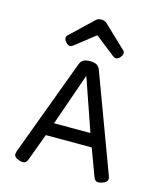

<svg xmlns="http://www.w3.org/2000/svg" viewBox="-120 -901 840 994"><g transform="rotate(15 300.0 -404.0)"><path d="M328.1 -803.7 447.8 -689.9Q455.6 -682.6 455.6 -673.8Q455.6 -663.6 444.3 -650.9Q434.1 -639.2 422.9 -639.2Q415 -639.2 407.7 -645L299.8 -729.5L191.9 -645Q184.6 -639.2 176.8 -639.2Q165.5 -639.2 155.3 -650.9Q144 -663.6 144 -673.8Q144 -682.6 151.9 -689.9L271.5 -803.7Q282.2 -813.5 299.8 -813.5Q317.4 -813.5 328.1 -803.7ZM548.8 -25.9Q548.8 -16.6 542.2 -10.3Q535.6 -3.9 521 1Q508.3 4.9 501.5 4.9Q491.7 4.9 485.4 -0.5Q479 -5.9 475.1 -17.6L421.9 -161.1H175.8L122.6 -17.6Q118.7 -5.9 112.3 -0.5Q106 4.9 96.2 4.9Q89.4 4.9 76.7 1Q62 -3.9 55.4 -10.3Q48.8 -16.6 48.8 -25.9Q48.8 -32.2 51.8 -41L244.1 -558.6Q250.5 -575.7 263.2 -583Q275.9 -590.3 298.8 -590.3Q321.8 -590.3 334.5 -583Q347.2 -575.7 353.5 -558.6L545.9 -41Q548.8 -32.2 548.8 -25.9ZM201.2 -231.4H396L299.8 -509.3H297.9Z"/></g></svg>

Font: Courier Prime Code
Style: Regular
Weight: 400
Designer: Alan Dague-Greene
Foundry: Quote-Unquote Apps
Version: Version 3.0318